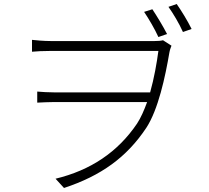

<svg xmlns="http://www.w3.org/2000/svg" viewBox="-20 -874 1040 954"><path d="M810 -705C790 -744 759 -795 737 -828L696 -815C719 -781 749 -730 767 -690ZM235 -670C195 -670 157 -674 139 -676V-617C159 -619 195 -621 235 -621H767C759 -561 746 -486 726 -415H249C217 -415 191 -417 165 -419V-364C192 -365 217 -367 250 -367H711C696 -326 680 -289 661 -260C565 -118 430 -28 256 14L298 60C483 -1 610 -93 707 -239C766 -329 801 -491 822 -615C825 -631 830 -640 832 -647L790 -674C779 -671 764 -670 746 -670ZM817 -840C841 -806 870 -758 889 -715L932 -730C912 -771 881 -821 858 -854Z"/></svg>

Font: Noto Sans CJK Light
Style: Regular
Weight: 300
Designer: Ryoko NISHIZUKA (kana & ideographs); Paul D. Hunt (Latin, Greek & Cyrillic); Wenlong ZHANG (bopomofo); Sandoll Communica
Foundry: Adobe Systems Incorporated
Version: Version 1.000;PS 1;hotconv 1.0.78;makeotf.lib2.5.61930